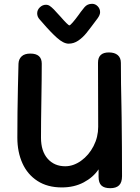

<svg xmlns="http://www.w3.org/2000/svg" viewBox="-20 -984 732 1007"><path d="M618 -366Q620 -208 620 -60Q620 -27 604.5 -12Q589 3 558 3Q527 3 512 -11Q497 -25 497 -57V-96Q469 -54 419 -27.5Q369 -1 304 -1Q229 -1 176.5 -35Q124 -69 97.5 -128Q71 -187 71 -262Q71 -395 74 -525L77 -650Q78 -674 93.5 -688.5Q109 -703 139 -703Q199 -703 199 -650Q199 -574 197 -458Q195 -342 195 -262Q195 -191 230 -151.5Q265 -112 322 -112Q365 -112 405.5 -141Q446 -170 470.5 -217.5Q495 -265 495 -319L494 -655Q494 -709 551 -709Q581 -709 597.5 -695Q614 -681 614 -654Q614 -550 617 -427Q617 -388 618 -366ZM505 -920Q505 -906 492 -888Q452 -834 433 -810.5Q414 -787 390.5 -771Q367 -755 340 -755Q313 -755 278.5 -786Q244 -817 203 -865Q196 -872 188 -882Q175 -896 175 -914Q175 -932 189 -945.5Q203 -959 221 -959Q232 -959 241 -953Q250 -947 263 -934Q271 -926 279 -916.5Q287 -907 297 -897Q337 -851 344 -851Q348 -851 361.5 -866.5Q375 -882 391 -904Q401 -919 423 -946Q438 -964 463 -964Q480 -964 492.5 -951Q505 -938 505 -920Z"/></svg>

Font: Mali SemiBold
Style: Regular
Weight: 600
Designer: Kitiyaporn Chalermlarp | Katatrad Aksorn Co.,Ltd.
Foundry: Cadson Demak Co.,Ltd.
Version: Version 1.000; ttfautohint (v1.6)